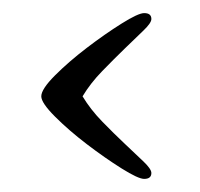

<svg xmlns="http://www.w3.org/2000/svg" viewBox="-20 -525 305 293"><path d="M211 -496Q211 -490 199 -478.5Q187 -467 170.5 -451Q154 -435 136 -416.5Q118 -398 106 -378Q118 -358 136 -339.5Q154 -321 170.5 -305.5Q187 -290 199 -278.5Q211 -267 211 -261Q211 -252 200 -252Q191 -252 165.5 -268Q140 -284 112.5 -305Q85 -326 64 -347Q43 -368 43 -378Q43 -389 64 -410Q85 -431 112.5 -452Q140 -473 165.5 -489Q191 -505 200 -505Q211 -505 211 -496Z"/></svg>

Font: Life Savers
Style: Regular
Weight: 400
Version: Version 2.001; ttfautohint (v0.93) -l 8 -r 50 -G 200 -x 14 -